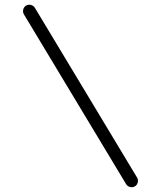

<svg xmlns="http://www.w3.org/2000/svg" viewBox="-20 -789 678 809"><path d="M127 -756.1 557.6 -40.8Q563.2 -31.5 560.5 -20.5Q557.9 -9.5 548.6 -3.9Q539.3 1.7 528.2 -1Q517.1 -3.7 511.5 -12.9L80.8 -728.5Q75.2 -737.8 77.9 -748.8Q80.6 -759.8 89.8 -765.4Q99.1 -771 110.2 -768.2Q121.3 -765.4 127 -756.1Z"/></svg>

Font: Tecnico
Style: Fino
Weight: 400
Version: Version 1.3